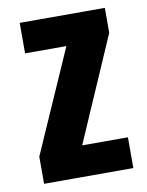

<svg xmlns="http://www.w3.org/2000/svg" viewBox="-70 -630 523 682"><g transform="rotate(-10 191.0 -289.0)"><path d="M34 -98 197 -468H48V-578H355V-488L191 -111H356V0H34Z"/></g></svg>

Font: Oswald SemiBold
Style: Regular
Weight: 400
Version: Version